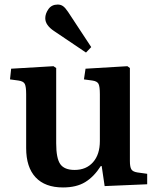

<svg xmlns="http://www.w3.org/2000/svg" viewBox="-20 -810 694 844"><path d="M257 14Q178 14 136.5 -30.5Q95 -75 95 -159V-396Q95 -429 89 -441Q83 -453 61 -456L24 -461L29 -508L215 -519L227 -511V-180Q227 -114 245 -88.5Q263 -63 308 -63Q359 -63 389 -97Q419 -131 419 -190V-396Q419 -430 413 -441.5Q407 -453 386 -456L349 -461L356 -508L540 -519L551 -511V-102Q551 -76 557.5 -65.5Q564 -55 584 -52L627 -46V0L440 8L427 -80H423Q393 -33 354.5 -9.5Q316 14 257 14ZM358 -579 217 -674Q199 -686 189 -700Q179 -714 179 -730Q179 -750 193 -770Q207 -790 234 -790Q247 -790 257 -783Q267 -776 279 -758L381 -603Z"/></svg>

Font: Literata 36pt SemiBold
Style: Regular
Weight: 600
Designer: Latin by Veronika Burian and Jose Scaglione. Greek by Irene Vlachou. Cyrillic by Vera Evstafieva.
Foundry: TypeTogether
Version: Version 3.002